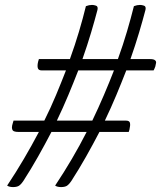

<svg xmlns="http://www.w3.org/2000/svg" viewBox="-20 -740 654 780"><path d="M35 -250H160Q186 -302 207.5 -353.5Q229 -405 248 -454H149Q136 -454 133.5 -464Q131 -474 135 -490Q136 -492 136.5 -495Q137 -498 138 -500H264Q285 -558 301 -612Q317 -666 329 -715Q342 -720 354 -720Q361 -720 370 -717Q379 -714 376 -700Q365 -658 350 -607.5Q335 -557 315 -500H459Q480 -558 496 -612.5Q512 -667 524 -715Q537 -720 549 -720Q556 -720 565 -717Q574 -714 571 -700Q560 -658 545 -607.5Q530 -557 510 -500H589Q605 -500 610 -495Q615 -491 614 -484.5Q613 -478 611 -470Q607 -459 604 -454H493Q474 -405 452.5 -353.5Q431 -302 406 -250H492Q506 -250 508 -240.5Q510 -231 506 -214Q505 -212 504.5 -209Q504 -206 503 -204H384Q358 -154 329.5 -103.5Q301 -53 270 -5Q259 11 250.5 15.5Q242 20 228 20Q213 20 204 14Q240 -40 272 -94.5Q304 -149 332 -204H189Q163 -154 134.5 -103.5Q106 -53 75 -5Q64 11 55.5 15.5Q47 20 33 20Q18 20 9 14Q45 -40 77 -94.5Q109 -149 138 -204H56Q37 -204 32 -210Q25 -219 32 -240Q33 -242 33.5 -245Q34 -248 35 -250ZM211 -250H355Q380 -302 402 -353.5Q424 -405 443 -454H298Q279 -405 257.5 -353.5Q236 -302 211 -250Z"/></svg>

Font: Recursive Mn Csl St Lt
Style: Italic
Weight: 300
Italic angle: -15°
Monospace: yes
Version: Version 1.079;hotconv 1.0.112;makeotfexe 2.5.65598; ttfautoh